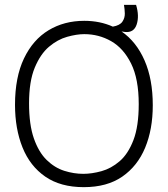

<svg xmlns="http://www.w3.org/2000/svg" viewBox="-20 -759 693 793"><path d="M326 14Q230 14 167 -29.5Q104 -73 73 -150Q42 -227 42 -326Q42 -440 79 -517.5Q116 -595 180.5 -634Q245 -673 328 -673Q393 -673 446 -649Q475 -654 485.5 -669.5Q496 -685 495.5 -703.5Q495 -722 492 -739H542Q556 -693 544.5 -658Q533 -623 496 -627L482 -629Q543 -587 577 -509.5Q611 -432 611 -324Q611 -225 579.5 -149Q548 -73 485 -29.5Q422 14 326 14ZM324 -41Q359 -41 399 -52Q439 -63 474 -93Q509 -123 531 -180Q553 -237 553 -329Q553 -433 521.5 -496.5Q490 -560 439 -589Q388 -618 328 -618Q297 -618 257.5 -607Q218 -596 182.5 -566Q147 -536 123.5 -479.5Q100 -423 100 -332Q100 -244 120 -187Q140 -130 173 -98Q206 -66 245.5 -53.5Q285 -41 324 -41Z"/></svg>

Font: Bricolage Grotesque 48pt ExtraLight
Style: Regular
Weight: 200
Designer: Mathieu Triay
Foundry: Atelier Triay
Version: Version 1.000; ttfautohint (v1.8.4.7-5d5b);gftools[0.9.32]